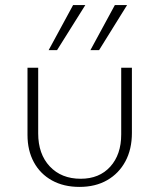

<svg xmlns="http://www.w3.org/2000/svg" viewBox="-20 -728 626 754"><path d="M292 6Q230 6 184 -19.5Q138 -45 113 -91Q88 -137 88 -198V-462H130V-204Q130 -123 175.5 -74.5Q221 -26 297 -26Q370 -26 413 -73.5Q456 -121 456 -200V-462H498V-206Q498 -142 472.5 -94.5Q447 -47 401 -20.5Q355 6 292 6ZM171 -531 267 -708H315L204 -531ZM335 -531 431 -708H479L369 -531Z"/></svg>

Font: Ysabeau SC ExtraLight
Style: Regular
Weight: 250
Designer: Christian Thalmann (Catharsis Fonts)
Version: Version 2.001;gftools[0.9.30]; featfreeze: smcp